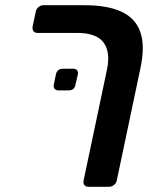

<svg xmlns="http://www.w3.org/2000/svg" viewBox="-20 -591 599 735"><path d="M389 -322Q404 -390 377 -427.5Q350 -465 275 -465H123Q113 -465 108 -472Q103 -479 105 -490L117 -547Q119 -557 127.5 -564Q136 -571 146 -571H304Q392 -571 445.5 -546Q499 -521 517.5 -467.5Q536 -414 517 -327L427 100Q425 110 416.5 117Q408 124 397 124H319Q308 124 303 117.5Q298 111 300 100ZM204 -245Q194 -245 189 -251Q184 -257 186 -267L194 -306Q199 -328 221 -328H260Q270 -328 275 -322Q280 -316 278 -306L269 -267Q265 -245 243 -245Z"/></svg>

Font: Rubik Medium
Style: Italic
Weight: 500
Italic angle: -12°
Designer: Hubert and Fischer
Foundry: Hubert and Fischer
Version: Version 2.300;gftools[0.9.30]